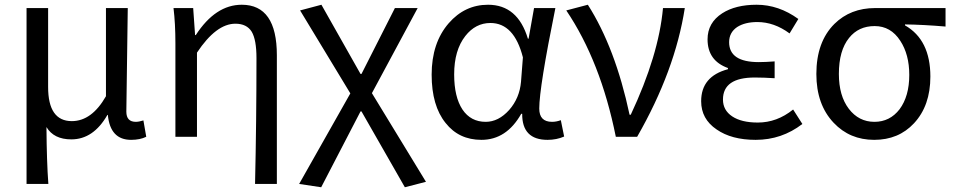

<svg xmlns="http://www.w3.org/2000/svg" viewBox="-20 -577 4023 810"><path d="M92 -543H183V-210Q183 -66 283 -66Q367 -66 427 -171V-543H519L513 -106Q513 -63 553 -63Q566 -63 585 -69L597 0Q571 13 533 13Q445 13 435 -92H433Q374 11 281 11Q207 11 176 -41Q177 105 184 199H92Z M1056 199Q1062 -67 1062 -332Q1062 -409 1042 -443Q1021 -477 973 -477Q892 -477 811 -355V0H720V-394Q720 -478 712 -543H795L803 -429H806Q889 -557 1000 -557Q1148 -557 1148 -344V199Z M1242 199 1458 -183 1246 -533 1336 -557 1501 -265H1505L1646 -543H1742L1549 -184L1777 190L1688 213L1505 -107H1501L1335 213Z M1860 -58Q1801 -131 1801 -262Q1801 -396 1873 -479Q1941 -557 2039 -557Q2164 -557 2207 -414H2210L2233 -543H2323Q2255 -208 2255 -119Q2255 -63 2309 -63Q2327 -63 2346 -70L2360 -1Q2328 13 2290 13Q2182 13 2183 -97H2179Q2117 13 2011 13Q1916 13 1860 -58ZM2128 -113Q2172 -163 2178 -232L2186 -335Q2149 -480 2049 -480Q1986 -480 1943 -425Q1896 -365 1896 -263Q1896 -168 1931 -115Q1966 -63 2029 -63Q2083 -63 2128 -113Z M2578 0Q2514 -318 2369 -533L2460 -557Q2576 -375 2636 -93H2641Q2759 -344 2777 -543H2869Q2828 -279 2668 0Z M3003 -31Q2938 -75 2938 -150Q2938 -255 3051 -285V-290Q2965 -321 2965 -411Q2965 -481 3027 -521Q3083 -557 3172 -557Q3265 -557 3348 -497L3311 -436Q3246 -484 3175 -484Q3123 -484 3090 -463Q3056 -440 3056 -399Q3056 -315 3181 -315Q3209 -315 3248 -318V-247Q3202 -250 3164 -250Q3030 -250 3030 -157Q3030 -112 3069 -86Q3108 -60 3177 -60Q3258 -60 3326 -115L3365 -54Q3278 13 3168 13Q3066 13 3003 -31Z M3497 -59Q3424 -136 3424 -265Q3424 -400 3500 -476Q3568 -543 3672 -543H3969V-465Q3875 -473 3798 -474V-470Q3905 -409 3905 -254Q3905 -131 3836 -57Q3771 13 3668 13Q3565 13 3497 -59ZM3775 -116Q3816 -171 3816 -261Q3816 -347 3778 -405Q3738 -467 3670 -467Q3602 -467 3562 -417Q3519 -364 3519 -265Q3519 -173 3561 -118Q3603 -63 3669 -63Q3734 -63 3775 -116Z"/></svg>

Font: 思源黑体R
Style: Regular
Weight: 400
Designer: Ryoko NISHIZUKA  (kana & ideographs); Paul D. Hunt (Latin, Greek & Cyrillic); Wenlong ZHANG  (bopomofo); Sandoll Communi
Foundry: Adobe Systems Incorporated
Version: Version 1.00 June 24, 2014, initial release